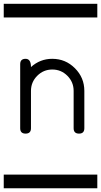

<svg xmlns="http://www.w3.org/2000/svg" viewBox="-20 -714 540 1026"><path d="M0 -620.8V-693.8H500V-620.8ZM0 219.2H500V292.2H0ZM430.7 -28.6Q430.7 0 402.3 0Q373.5 0 373.5 -28.6V-228.3Q373.5 -275.4 340.1 -309Q306.6 -342.5 259.5 -342.5Q212.4 -342.5 179 -309Q145.5 -275.4 145.5 -228.3V-28.6Q145.5 0 116.7 0Q87.9 0 87.9 -28.6V-371.1Q87.9 -399.7 116.7 -399.7Q145.5 -399.7 145.5 -355.7Q194.3 -399.7 259.3 -399.7Q330.1 -399.7 380.4 -349.4Q430.7 -299.1 430.7 -228.3Z"/></svg>

Font: EnergyBar
Style: Regular
Weight: 400
Italic angle: -10°
Version: 1.0 2000-03-28